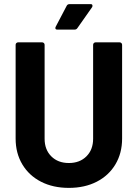

<svg xmlns="http://www.w3.org/2000/svg" viewBox="-20 -906 669 934"><path d="M315 8Q238 8 179.5 -22Q121 -52 88.5 -106.5Q56 -161 56 -232V-688Q56 -693 59.5 -696.5Q63 -700 68 -700H185Q190 -700 193.5 -696.5Q197 -693 197 -688V-231Q197 -178 229.5 -145.5Q262 -113 315 -113Q368 -113 400.5 -145.5Q433 -178 433 -231V-688Q433 -693 436.5 -696.5Q440 -700 445 -700H562Q567 -700 570.5 -696.5Q574 -693 574 -688V-232Q574 -161 541.5 -106.5Q509 -52 450.5 -22Q392 8 315 8ZM259 -762Q252 -762 250.5 -765Q249 -768 249 -770Q249 -772 251 -776L304 -877Q308 -886 319 -886H420Q427 -886 428.5 -883Q430 -880 430 -878Q430 -875 428 -871L357 -770Q352 -762 343 -762Z"/></svg>

Font: LinhAnh
Style: Bold
Weight: 700
Designer: Jeremy Tribby
Foundry: Tribby Type
Version: Version 1.408